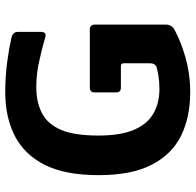

<svg xmlns="http://www.w3.org/2000/svg" viewBox="-27 -694 735 721"><g transform="rotate(-90 340.5 -333.5)"><path d="M355.3 13.3Q260.7 13.3 190.8 -21.3Q121 -56 82.2 -131.7Q43.3 -207.3 43.3 -330Q43.3 -457.3 82.2 -533.5Q121 -609.7 190.8 -645.5Q260.7 -681.3 354.7 -681.3Q415.7 -681.3 473.3 -673.3Q517.3 -667.7 557.7 -658.3Q581.3 -653.7 581.3 -633.3V-547.7Q581.3 -523.7 558.3 -531.7Q518.3 -543.7 477.7 -552.3Q427.3 -564.7 374 -564.7Q316.7 -564.7 275.8 -543.3Q235 -522 213.5 -472.3Q192 -422.7 192 -330.7Q192 -246.7 214.2 -196.5Q236.3 -146.3 275.8 -124.3Q315.3 -102.3 367.3 -102.3Q394.3 -102.3 418.3 -106.3Q434.3 -108.7 450 -113.3Q463.3 -120 463.3 -136.3V-237.3Q462.7 -246.3 453.7 -247H372.3Q353.3 -247 354 -266.3V-345.7Q354 -363.7 372.7 -363.7H590Q608.7 -363.7 608.7 -343.7V-77.3Q608.3 -56.3 589 -45.3Q540 -20 486.7 -5Q422.3 13.3 355.3 13.3Z"/></g></svg>

Font: Vivano Light
Style: Regular
Weight: 300
Designer: Joe Prince, Josias Burgherr
Version: Version 2.064;September 19, 2022;FontCreator 14.0.0.2877 64-